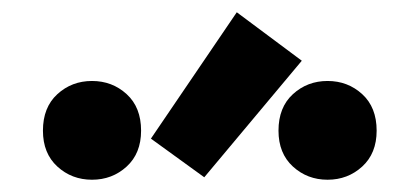

<svg xmlns="http://www.w3.org/2000/svg" viewBox="-20 -871 682 313"><path d="M226 -645 313 -582 472 -772 366 -851ZM210 -658Q210 -696 186.5 -717.5Q163 -739 130 -739Q97 -739 73.5 -717.5Q50 -696 50 -658Q50 -621 73.5 -599.5Q97 -578 130 -578Q163 -578 186.5 -599.5Q210 -621 210 -658ZM594 -658Q594 -696 570.5 -717.5Q547 -739 514 -739Q481 -739 457.5 -717.5Q434 -696 434 -658Q434 -621 457.5 -599.5Q481 -578 514 -578Q547 -578 570.5 -599.5Q594 -621 594 -658Z"/></svg>

Font: Repo Bold
Style: Bold
Weight: 700
Designer: Stefan Peev
Foundry: Context Ltd
Version: Version 1.502